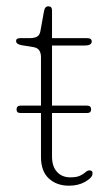

<svg xmlns="http://www.w3.org/2000/svg" viewBox="-20 -584 355 609"><path d="M32.5 -236.5Q32.5 -249 45.5 -249H110V-403Q110 -416 104.2 -424.5Q98.5 -433 83.5 -435L49.5 -440.5Q31 -443.5 31 -454Q31 -463 44 -463H73Q88.5 -463 97 -467.5Q105.5 -472 108 -484.5L119.5 -548Q122 -564 133.5 -564Q145 -564 145 -551V-463H256Q271 -463 271 -452.5Q271 -439.5 247.5 -439.5H145V-249H256Q269 -249 269 -237Q269 -225.5 256 -225.5H145V-87.5Q145 -56 160.8 -38.8Q176.5 -21.5 203 -21.5Q223.5 -21.5 234.5 -27Q245.5 -32.5 251.5 -38Q257.5 -43.5 263.5 -43.5Q276 -43.5 273 -30Q271 -19.5 249.8 -7.2Q228.5 5 198.5 5Q160 5 135 -17.8Q110 -40.5 110 -86V-225.5H45.5Q32.5 -225.5 32.5 -236.5Z"/></svg>

Font: Fraunces 9pt Soft Thin
Style: Regular
Weight: 100
Version: Version 1.000;[b76b70a41]